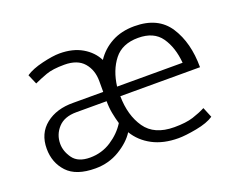

<svg xmlns="http://www.w3.org/2000/svg" viewBox="-88 -650 1006 815"><g transform="rotate(-20 415.0 -242.5)"><path d="M782 -239H422Q423 -152 463 -94.5Q503 -37 593 -37Q646 -37 678.5 -47.5Q711 -58 736 -71L755 -25Q727 -6 676 3.5Q625 13 594 13Q526 13 477 -13Q428 -39 401 -84Q377 -46 328 -16.5Q279 13 219 13Q132 13 92 -30Q52 -73 52 -136Q52 -205 100.5 -243.5Q149 -282 225 -281H360V-330Q360 -380 331.5 -413Q303 -446 244 -446Q191 -446 161 -435Q131 -424 105 -412L86 -456Q114 -475 162.5 -486.5Q211 -498 241 -498Q301 -498 343 -473.5Q385 -449 405 -409Q432 -450 476 -474Q520 -498 579 -498Q686 -498 734 -424Q782 -350 782 -239ZM719 -282Q713 -353 680.5 -399.5Q648 -446 577 -446Q505 -446 468.5 -399.5Q432 -353 423 -282ZM113 -136Q113 -102 136 -70Q159 -38 213 -38Q266 -38 309 -66Q352 -94 377 -134Q370 -158 365 -184Q360 -210 360 -239H223Q169 -239 141 -208.5Q113 -178 113 -136Z"/></g></svg>

Font: Palanquin Light
Style: Regular
Weight: 300
Designer: Pria Ravichandran
Version: Version 1.0.4